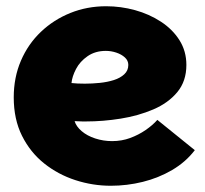

<svg xmlns="http://www.w3.org/2000/svg" viewBox="-20 -588 658 615"><path d="M335 7Q277 7 221.5 -11Q166 -29 121.5 -64.5Q77 -100 50.5 -153Q24 -206 24 -276Q24 -340 47 -393.5Q70 -447 111 -486Q152 -525 205.5 -546.5Q259 -568 320 -568Q367 -568 412.5 -555.5Q458 -543 495.5 -518.5Q533 -494 555 -459Q577 -424 577 -380Q577 -328 548 -293Q519 -258 471 -237.5Q423 -217 366.5 -208Q310 -199 256 -199Q250 -199 243.5 -199Q237 -199 231 -199.5Q225 -200 219 -200Q224 -183 241.5 -168Q259 -153 285 -144.5Q311 -136 339 -136Q370 -136 397 -146Q424 -156 446.5 -171.5Q469 -187 484 -204L604 -107Q575 -69 531.5 -43.5Q488 -18 437.5 -5.5Q387 7 335 7ZM252 -320Q275 -320 299.5 -322.5Q324 -325 344.5 -331.5Q365 -338 378 -350Q391 -362 391 -380Q391 -394 380 -404Q369 -414 352.5 -419.5Q336 -425 319 -425Q285 -425 260.5 -408Q236 -391 223.5 -367Q211 -343 209 -322Q216 -321 228.5 -320.5Q241 -320 252 -320Z"/></svg>

Font: Parkinsans Light ExtraBold
Style: Regular
Weight: 800
Version: Version 1.000